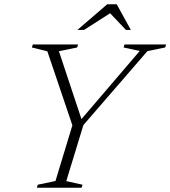

<svg xmlns="http://www.w3.org/2000/svg" viewBox="-20 -878 797 898"><path d="M633.5 -639.5 558 -656 562.5 -670H757L752.5 -656L669.5 -639L370 -293L290 -31L366 -14L361.5 0H152.5L156.5 -14L239.5 -31.5L318.5 -292L201.5 -638L129 -656L133.5 -670H345L341 -656L255.5 -638.5L361 -321ZM342 -738 481.5 -858H526L592 -738H569L495 -816L373 -738Z"/></svg>

Font: Newsreader Text Light
Style: Italic
Weight: 300
Italic angle: -17°
Designer: Hugues Gentile
Foundry: Production Type
Version: Version 1.001